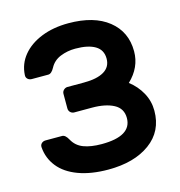

<svg xmlns="http://www.w3.org/2000/svg" viewBox="-107 -805 856 911"><g transform="rotate(-15 321.5 -350.0)"><path d="M143 -201H62C54 -201 47.3 -198.5 42 -193.5C36.7 -188.5 34.3 -182 35 -174C37.7 -138 50.2 -106 72.5 -78C94.8 -50 126.7 -28.3 168 -13C209.3 2.3 258.3 10 315 10C399.7 10 467.8 -8.8 519.5 -46.5C571.2 -84.2 597 -136.7 597 -204C597 -235.3 589.5 -264.7 574.5 -292C559.5 -319.3 539.3 -342.7 514 -362C556 -402 577 -448.3 577 -501C577 -565 553.3 -615.8 506 -653.5C458.7 -691.2 393.3 -710 310 -710C260 -710 215.5 -702.2 176.5 -686.5C137.5 -670.8 106.7 -649.2 84 -621.5C61.3 -593.8 49 -562 47 -526C46.3 -518 48.7 -511.5 54 -506.5C59.3 -501.5 66 -499 74 -499H155C165.7 -499 175.7 -507.7 185 -525C196.3 -546.3 213.5 -561.7 236.5 -571C259.5 -580.3 284 -585 310 -585C352 -585 384.5 -578.2 407.5 -564.5C430.5 -550.8 442 -529.7 442 -501C442 -473.7 430.5 -453.2 407.5 -439.5C384.5 -425.8 351.7 -419 309 -419H226C219.3 -418.3 213.5 -415.5 208.5 -410.5C203.5 -405.5 201 -399.3 201 -392V-321C201 -313.7 203.3 -307.5 208 -302.5C212.7 -297.5 218.7 -294.7 226 -294H315C359 -294 394.5 -286.8 421.5 -272.5C448.5 -258.2 462 -235.3 462 -204C462 -144.7 413 -115 315 -115C279.7 -115 250.2 -119.5 226.5 -128.5C202.8 -137.5 185 -153 173 -175C163.7 -192.3 153.7 -201 143 -201Z"/></g></svg>

Font: Rubik
Style: Regular
Weight: 500
Designer: Hubert & Fischer
Foundry: Hubert & Fischer
Version: Version 1.100